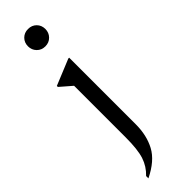

<svg xmlns="http://www.w3.org/2000/svg" viewBox="-311 -704 937 937"><g transform="rotate(-45 157.0 -235.5)"><path d="M154 -581Q128 -581 111 -598.5Q94 -616 94 -641Q94 -667 111 -684Q128 -701 154 -701Q180 -701 197 -684Q214 -667 214 -641Q214 -616 197 -598.5Q180 -581 154 -581ZM54 230V214Q88 182 102.5 138Q117 94 117 10V-346L57 -398V-405L191 -460H197V0Q197 76 166.5 133Q136 190 54 230Z"/></g></svg>

Font: Spectral
Style: Regular
Weight: 400
Designer: Jean-Baptiste Levee
Foundry: Production Type
Version: Version 1.002